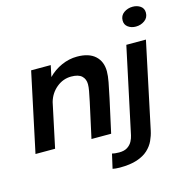

<svg xmlns="http://www.w3.org/2000/svg" viewBox="-136 -888 1210 1244"><g transform="rotate(-15 469.0 -266.0)"><path d="M9.5 0 122.5 -531H254L238 -455Q277 -495 327.8 -517.5Q378.5 -540 432 -540Q511.5 -540 553.2 -502Q595 -464 595 -398Q595 -368 587.2 -326.8Q579.5 -285.5 566 -223L517 0H385L436.5 -235.5Q445.5 -277.5 450.2 -303.8Q455 -330 455 -349Q455 -383.5 433 -404.2Q411 -425 362 -425Q307.5 -425 263.8 -389Q220 -353 204 -296.5L141 0ZM852 -629Q822 -629 800.2 -644.8Q778.5 -660.5 778.5 -688.5Q778.5 -722 804.5 -740.5Q830.5 -759 864 -759Q894 -759 915.8 -743.8Q937.5 -728.5 937.5 -700Q937.5 -666.5 911.5 -647.8Q885.5 -629 852 -629ZM515.5 226.5Q500.5 226.5 487.8 225.2Q475 224 467 222L489 125.5Q497 127.5 508.8 129Q520.5 130.5 536 130.5Q571 130.5 592 116.8Q613 103 623.8 82.8Q634.5 62.5 638.5 43L761 -531H892.5L770 47Q763 80 748.2 111.8Q733.5 143.5 705.5 169.5Q677.5 195.5 631.2 211Q585 226.5 515.5 226.5Z"/></g></svg>

Font: Epilogue SemiBold
Style: Italic
Weight: 600
Italic angle: -12°
Designer: Tyler Finck
Foundry: Etcetera Type Co
Version: Version 2.111; ttfautohint (v1.8.3)